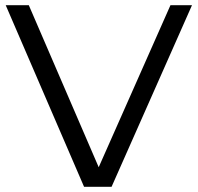

<svg xmlns="http://www.w3.org/2000/svg" viewBox="-20 -720 762 740"><path d="M304 0H410L720 -700H637L360.4 -75.5L91 -700H2Z"/></svg>

Font: Resamitz
Style: Bold
Weight: 700
Designer: gluk
Foundry: gluk
Version: Version 0.047